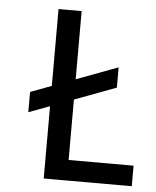

<svg xmlns="http://www.w3.org/2000/svg" viewBox="-49 -703 606 745"><g transform="rotate(5 253.5 -330.0)"><path d="M67 -330 401 -455V-376L67 -251ZM149 0V-660H239V0ZM181 0V-80H492V0Z"/></g></svg>

Font: Bricolage Grotesque SemiCondensed
Style: Regular
Weight: 400
Width: 4
Designer: Mathieu Triay
Foundry: Atelier Triay
Version: Version 1.001;gftools[0.9.33.dev8+g029e19f]